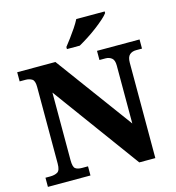

<svg xmlns="http://www.w3.org/2000/svg" viewBox="-131 -1043 1061 1155"><g transform="rotate(-15 399.0 -465.5)"><path d="M24 0V-57H53Q82 -57 99.5 -67.5Q117 -78 117 -120V-598Q117 -637 100 -647Q83 -657 61 -657H24V-714H262L613 -237V-598Q613 -632 597 -644.5Q581 -657 559 -657H521V-714H786V-657H749Q724 -657 708.5 -643Q693 -629 693 -594V0H593L197 -541V-120Q197 -78 210.5 -67.5Q224 -57 252 -57H289V0ZM349 -784Q364 -803 383.5 -829Q403 -855 421 -882Q439 -909 450 -931H627V-921Q618 -908 595.5 -888Q573 -868 544 -846Q515 -824 484.5 -804.5Q454 -785 429 -771H349Z"/></g></svg>

Font: Noto Serif ExtraBold
Style: Regular
Weight: 800
Designer: Monotype Design Team
Foundry: Monotype Imaging Inc.
Version: Version 2.014